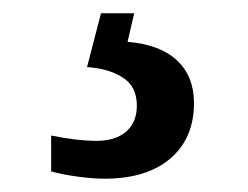

<svg xmlns="http://www.w3.org/2000/svg" viewBox="-20 -29 373 289"><path d="M137 240Q121 240 98 237Q75 234 57 229V175Q96 183 125 183Q154 183 170 169Q186 155 186 130Q186 101 164.5 87.5Q143 74 111 72L132 -9H182L172 34Q221 38 246.5 62Q272 86 272 126Q272 179 236.5 209.5Q201 240 137 240Z"/></svg>

Font: Noto Serif Bengali Medium
Style: Regular
Weight: 500
Designer: Juan Bruce, Universal Thirst, Indian Type Foundry and the Monotype Design Team.
Foundry: Monotype Imaging Inc.
Version: Version 2.003; ttfautohint (v1.8.4.7-5d5b)